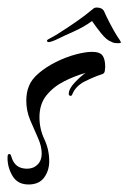

<svg xmlns="http://www.w3.org/2000/svg" viewBox="-21 -454 342 511"><path d="M55 37Q26 37 12.5 14.5Q-1 -8 -1 -34Q-1 -36 -0.5 -40Q0 -44 4 -44Q7 -44 8 -40.5Q9 -37 10 -35Q19 -5 51 -5Q68 -5 79 -16Q90 -27 90 -45Q90 -65 80 -87Q70 -109 59.5 -134Q49 -159 49 -186Q49 -208 56 -225Q63 -243 82.5 -259.5Q102 -276 128 -289Q154 -302 180 -309Q206 -316 224 -316Q245 -316 252 -306Q259 -296 259 -276Q259 -272 258 -265.5Q257 -259 252 -257Q230 -250 205 -237.5Q180 -225 171 -202Q170 -199 167 -199Q162 -199 162 -204Q162 -218 179 -235.5Q196 -253 207 -260Q178 -252 149.5 -237.5Q121 -223 102.5 -200Q84 -177 84 -142Q84 -111 97 -83.5Q110 -56 110 -25Q110 0 96.5 18.5Q83 37 55 37ZM294 -339Q290 -339 285 -339.5Q280 -340 275 -343Q263 -347 248.5 -365Q234 -383 224 -398Q202 -382 175 -370Q148 -358 134 -351Q126 -347 119 -344.5Q112 -342 109 -342Q104 -342 104 -346Q104 -348 113 -352.5Q122 -357 133 -364Q157 -379 181.5 -396Q206 -413 225 -429Q230 -434 236 -434Q251 -434 256 -424Q261 -412 272 -391Q283 -370 290 -359Q293 -355 297 -348.5Q301 -342 301 -341Q299 -339 294 -339Z"/></svg>

Font: Caramel
Style: Regular
Weight: 400
Designer: Robert E. Leuschke
Foundry: Robert E. Leuschke
Version: Version 1.010